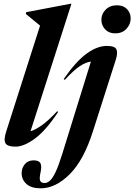

<svg xmlns="http://www.w3.org/2000/svg" viewBox="-20 -764 712 1016"><path d="M192 -628.5Q178.5 -639.5 158.2 -656.2Q138 -673 116.5 -690.5L118.5 -699.5L352.5 -744H358L141.5 -69.5Q166 -76.5 200.5 -100.5Q235 -124.5 282.5 -175.5L287.5 -171.5Q223.5 -74 165.2 -31Q107 12 62 12Q19 12 8.8 -6.2Q-1.5 -24.5 13 -68.5ZM516.5 -659.5Q516.5 -690.5 539.2 -713.2Q562 -736 599 -736Q633 -736 652.2 -715.8Q671.5 -695.5 671.5 -666.5Q671.5 -635.5 649.2 -611.5Q627 -587.5 589.5 -587.5Q556 -587.5 536.2 -608.8Q516.5 -630 516.5 -659.5ZM472 -70Q423.5 83.5 348.8 158Q274 232.5 195 232.5Q145.5 232.5 120 209.5Q94.5 186.5 94.5 152.5Q94.5 125.5 111.2 105Q128 84.5 158 84.5Q186 84.5 194 99.8Q202 115 194.5 148.5Q187 182.5 193 193.5Q199 204.5 216 204.5Q230 204.5 244 192.2Q258 180 273.8 147.2Q289.5 114.5 309 52L461 -438Q434.5 -435 402.5 -414Q370.5 -393 323 -341.5L317 -345.5Q382 -439.5 438.2 -480.2Q494.5 -521 545 -521Q587.5 -521 596 -503Q604.5 -485 592.5 -447Z"/></svg>

Font: Newsreader 72pt SemiBold
Style: Italic
Weight: 600
Italic angle: -17°
Designer: Hugues Gentile
Foundry: Production Type
Version: Version 1.003; ttfautohint (v1.8.3)